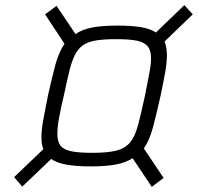

<svg xmlns="http://www.w3.org/2000/svg" viewBox="-20 -719 777 750"><path d="M67 10 35 -27 149 -136Q147 -143 145 -151Q143 -159 142.5 -167Q142 -175 142 -185Q142 -214 149.5 -253.5Q157 -293 167 -344Q183 -417 196.5 -466.5Q210 -516 232 -548L156 -663L201 -696L275 -586Q301 -604 340 -611.5Q379 -619 438 -619Q494 -619 530.5 -613Q567 -607 589 -592L700 -699L733 -663L623 -557Q627 -546 629.5 -532.5Q632 -519 632 -504Q632 -474 625 -435Q618 -396 607 -344Q591 -272 577.5 -221.5Q564 -171 542 -139L619 -24L573 11L498 -101Q472 -84 432.5 -76.5Q393 -69 335 -69Q276 -69 238.5 -76Q201 -83 180 -98ZM340 -122Q400 -122 434 -130.5Q468 -139 487.5 -162Q507 -185 519 -229.5Q531 -274 546 -344Q556 -395 563 -431Q570 -467 570 -491Q570 -522 557 -538Q544 -554 515 -560Q486 -566 434 -566Q386 -566 355 -561Q324 -556 304.5 -542.5Q285 -529 272.5 -504Q260 -479 250.5 -440Q241 -401 229 -344Q217 -294 210.5 -257.5Q204 -221 204 -196Q204 -166 216.5 -150Q229 -134 259 -128Q289 -122 340 -122Z"/></svg>

Font: Saira Thin Light
Style: Italic
Weight: 300
Italic angle: -12°
Version: Version 1.101